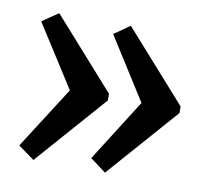

<svg xmlns="http://www.w3.org/2000/svg" viewBox="-55 -498 540 515"><g transform="rotate(10 215.5 -240.0)"><path d="M262 -440 431 -250V-232L262 -40L219 -72L326 -241L219 -410ZM67 -440 236 -250V-232L67 -40L23 -72L131 -241L23 -410Z"/></g></svg>

Font: Piazzolla SC SemiBold
Style: Regular
Weight: 600
Designer: Juan Pablo del Peral
Foundry: Huerta Tipografica
Version: Version 1.330